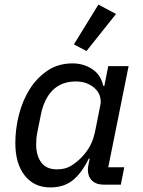

<svg xmlns="http://www.w3.org/2000/svg" viewBox="-20 -807 624 839"><path d="M435 0Q400 0 382 -18Q364 -36 364 -65Q364 -75 367 -90L372 -114H368Q336 -49 297 -18.5Q258 12 200 12Q129 12 88 -40Q47 -92 47 -182Q47 -244 63 -306.5Q79 -369 110.5 -418.5Q142 -468 188.5 -499Q235 -530 297 -530Q345 -530 383 -505Q421 -480 431 -432H436L453 -518H542L453 -76H523L508 0ZM229 -67Q264 -67 288 -81Q312 -95 334 -117Q358 -141 373.5 -169.5Q389 -198 397 -240L419 -350Q422 -367 417 -385Q412 -403 398 -417.5Q384 -432 362.5 -441.5Q341 -451 311 -451Q249 -451 210.5 -413Q172 -375 158 -303L143 -228Q140 -213 139 -200.5Q138 -188 138 -176Q138 -128 160 -97.5Q182 -67 229 -67ZM358 -584 303 -613 410 -787 487 -746Z"/></svg>

Font: IBM Plex Sans Text
Style: Italic
Weight: 450
Italic angle: -11°
Designer: Mike Abbink, Paul van der Laan, Pieter van Rosmalen
Foundry: Bold Monday
Version: Version 3.005